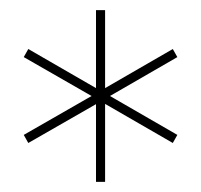

<svg xmlns="http://www.w3.org/2000/svg" viewBox="-20 -762 398 380"><path d="M170 -402V-565L179 -561L36 -479L27 -495L170 -577V-567L27 -649L36 -665L178 -583L170 -579V-742H188V-579L180 -583L322 -665L331 -649L189 -567V-577L331 -495L322 -479L180 -561L188 -565V-402Z"/></svg>

Font: Montserrat Alternates Thin
Style: Regular
Weight: 100
Designer: Julieta Ulanovsky
Foundry: Julieta Ulanovsky
Version: Version 9.000